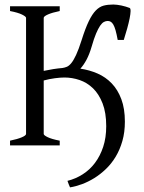

<svg xmlns="http://www.w3.org/2000/svg" viewBox="-20 -643 636 849"><path d="M532.2 -105Q532.2 -58.1 521.2 -19.8Q510.3 18.6 491.7 49.6Q473.1 80.6 448.5 104.2Q423.8 127.9 397 144.5Q370.1 161.1 342.3 171.4Q314.5 181.6 289.6 185.5Q287.1 180.2 283.9 171.9Q280.8 163.6 278.3 156.7Q314 147.9 345.5 127.9Q377 107.9 399.9 77.4Q422.9 46.9 436.3 6.3Q449.7 -34.2 449.7 -85Q449.7 -144.5 433.6 -185.8Q417.5 -227.1 391.4 -252.4Q365.2 -277.8 332 -289.1Q298.8 -300.3 265.1 -300.3Q247.1 -300.3 222.7 -297.1Q198.2 -293.9 173.3 -287.1V-50.8Q173.3 -44.9 190.9 -36.4Q208.5 -27.8 244.1 -21V0H24.4V-21Q57.6 -27.8 76.4 -35.9Q95.2 -43.9 95.2 -50.8V-564Q95.2 -569.8 77.4 -578.6Q59.6 -587.4 24.4 -594.2V-615.2H244.1V-594.2Q210.9 -587.4 192.1 -579.1Q173.3 -570.8 173.3 -564V-329.6Q193.4 -334 215.3 -337.4Q237.3 -340.8 255.9 -342.3Q266.1 -343.8 275.6 -347.7Q285.2 -351.6 295.2 -363.8Q305.2 -376 316.4 -399.9Q327.6 -423.8 340.8 -465.3Q357.4 -518.1 372.6 -549.3Q387.7 -580.6 403.8 -596.9Q419.9 -613.3 438.5 -618.2Q457 -623 481.4 -623Q488.8 -623 497.8 -621.8Q506.8 -620.6 516.6 -618.7Q526.4 -616.7 535.9 -613.8Q545.4 -610.8 553.2 -607.9Q557.6 -606 557.4 -593.5Q557.1 -581.1 553.2 -561.5Q549.3 -542 542.5 -517.3Q535.6 -492.7 527.3 -466.3H500.5Q495.6 -492.7 491 -509Q486.3 -525.4 481 -534.4Q475.6 -543.5 469.5 -546.9Q463.4 -550.3 456.1 -550.3Q447.8 -550.3 439.5 -545.9Q431.2 -541.5 422.6 -529.1Q414.1 -516.6 404.8 -494.6Q395.5 -472.7 385.3 -437Q375.5 -403.3 362.8 -379.4Q350.1 -355.5 335.4 -339.4Q375.5 -333.5 411.4 -317.9Q447.3 -302.2 474.1 -274.2Q501 -246.1 516.6 -204.3Q532.2 -162.6 532.2 -105Z"/></svg>

Font: Gentium Unicode
Style: Regular
Weight: 400
Version: Version 1.009